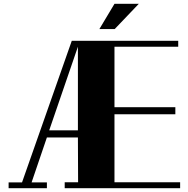

<svg xmlns="http://www.w3.org/2000/svg" viewBox="-20 -922 980 1003"><path d="M579 -770H499L578 -902H705ZM911 -678H578V-362H896V-325H578V30H921V61H318V30H388L387 -204H225L145 31H225V61H25V31H95L355 -709H911ZM237 -241H387V-678Z"/></svg>

Font: Cafe24 ClassicType
Style: Regular
Weight: 400
Designer: Cafe24 thkim, hmlim, mnelim & 4IR
Foundry: Cafe24
Version: Version 1.000